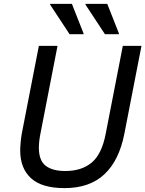

<svg xmlns="http://www.w3.org/2000/svg" viewBox="-20 -956 748 988"><path d="M84 -181Q84 -198 86 -221Q88 -244 92 -268L180 -720H276L188 -268Q184 -248 182 -230Q180 -212 180 -196Q180 -130 215 -103Q250 -76 316 -76Q400 -76 452 -119.5Q504 -163 524 -268L612 -720H708L620 -268Q593 -130 517 -59Q441 12 312 12Q195 12 139.5 -39Q84 -90 84 -181ZM338 -780 238 -932V-936H350L410 -784V-780ZM520 -780 420 -932V-936H532L592 -784V-780Z"/></svg>

Font: Kufam
Style: Italic
Weight: 400
Italic angle: -11°
Designer: Artur Schmal
Foundry: Original Type
Version: Version 1.301; ttfautohint (v1.8.3)